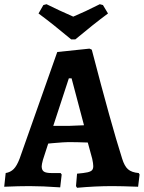

<svg xmlns="http://www.w3.org/2000/svg" viewBox="-30 -884 683 912"><path d="M331 0 336 -59Q370 -62 385.5 -65.5Q401 -69 407 -75.5Q413 -82 413 -95Q413 -107 408 -130L387 -207Q335 -209 295 -209Q277 -209 220 -204L199 -202L174 -125Q168 -103 168 -94Q168 -76 178.5 -69Q189 -62 215 -62H258L263 -55L256 6Q171 0 110 0Q59 0 -10 3L-3 -62Q20 -66 35 -81Q50 -96 63 -130L242 -637L395 -653L406 -648Q498 -294 550 -131Q561 -95 578 -80Q595 -65 629 -62L633 -55L626 3Q545 0 504 0Q423 0 336 8ZM295 -286Q306 -286 369 -289L310 -512H297L223 -286ZM153 -820 176 -860 191 -864Q247 -836 318 -805Q373 -828 444 -864L459 -860L483 -820Q414 -769 328 -697H308Q222 -769 153 -820Z"/></svg>

Font: Alegreya
Style: Bold
Weight: 700
Designer: Juan Pablo del Peral
Foundry: Huerta Tipografica
Version: Version 2.008; ttfautohint (v1.8)